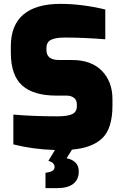

<svg xmlns="http://www.w3.org/2000/svg" viewBox="-20 -769 637 992"><path d="M561 -257V-224Q561 -106 509 -55.5Q457 -5 352 4L324 49Q351 53 369 70Q387 87 387 117Q387 158 359 180.5Q331 203 274 203H215V124L230 121Q262 115 262 94Q262 71 230 62L264 6Q152 3 49 -23V-177Q149 -168 278 -168Q329 -168 353 -179.5Q377 -191 377 -219V-231Q377 -252 362 -263.5Q347 -275 325 -275H272Q153 -275 94.5 -327.5Q36 -380 36 -497V-530Q36 -639 101 -694Q166 -749 292 -749Q402 -749 524 -720V-566Q412 -575 316 -575Q268 -575 244 -563.5Q220 -552 220 -520V-510Q220 -459 285 -459H351Q452 -459 506.5 -403Q561 -347 561 -257Z"/></svg>

Font: Exo Black
Style: Regular
Weight: 900
Designer: Natanael Gama
Foundry: Natanael Gama
Version: Version 1.500; ttfautohint (v1.6)